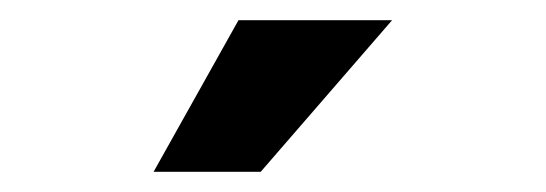

<svg xmlns="http://www.w3.org/2000/svg" viewBox="-20 -755 540 190"><path d="M132 -585 216 -735H368L238 -585Z"/></svg>

Font: Radio Canada SemiBold
Style: Regular
Weight: 600
Designer: Charles Daoud, Etienne Aubert Bonn, Alexandre Saumier Demers, Jacques Le Bailly
Foundry: Radio-Canada
Version: Version 2.104; ttfautohint (v1.8.4.7-5d5b);gftools[0.9.28.de